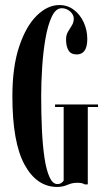

<svg xmlns="http://www.w3.org/2000/svg" viewBox="-20 -730 420 760"><path d="M206.5 10Q125.5 10 77.2 -78.2Q29 -166.5 29 -349Q29 -465.5 56 -546Q83 -626.5 125.5 -668.2Q168 -710 215 -710Q247.5 -710 272.5 -691Q297.5 -672 311.5 -641.2Q325.5 -610.5 325.5 -575.5Q325.5 -514.5 283.5 -514.5Q260.5 -514.5 251 -530.8Q241.5 -547 241.5 -573.5Q241.5 -591.5 249 -604.2Q256.5 -617 264.2 -629Q272 -641 272 -656.5Q272 -672 257.5 -684.8Q243 -697.5 224.5 -697.5Q201 -697.5 185.2 -664.5Q169.5 -631.5 160.2 -578.8Q151 -526 147 -465.2Q143 -404.5 143 -349Q143 -278.5 146 -215.5Q149 -152.5 156.2 -104.5Q163.5 -56.5 176 -29Q188.5 -1.5 207 -1.5Q217 -1.5 223 -6Q229 -10.5 232 -15V-306.5H198V-316.5H368V-306.5H327.5V0H315Q314 -1.5 307.2 -4Q300.5 -6.5 285 -6.5Q265.5 -6.5 246.8 1.8Q228 10 206.5 10Z"/></svg>

Font: Imbue 100pt SemiBold
Style: Regular
Weight: 600
Designer: Tyler Finck
Foundry: Etcetera Type Company
Version: Version 1.102; ttfautohint (v1.8.3)